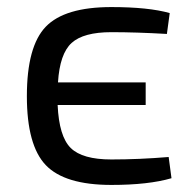

<svg xmlns="http://www.w3.org/2000/svg" viewBox="-20 -513 547 543"><path d="M457 -69 465 -9Q400 10 295 10Q163 10 109.5 -46Q56 -102 56 -241Q56 -382 109.5 -437.5Q163 -493 295 -493Q400 -493 460 -476L452 -417Q365 -422 295 -422Q216 -422 182.5 -391.5Q149 -361 144 -280H392V-216H143Q147 -127 180 -94.5Q213 -62 295 -62Q373 -62 457 -69Z"/></svg>

Font: Exo 2
Style: Regular
Weight: 400
Designer: Natanael Gama
Version: Version 1.001;PS 001.001;hotconv 1.0.70;makeotf.lib2.5.58329